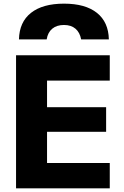

<svg xmlns="http://www.w3.org/2000/svg" viewBox="-20 -1033 678 1053"><path d="M331 -1013Q448 -1013 511.5 -962.5Q575 -912 577 -817H425Q418 -855 394 -875.5Q370 -896 331 -896Q291 -896 266.5 -875.5Q242 -855 236 -817H84Q86 -912 150 -962.5Q214 -1013 331 -1013ZM68 0V-730H582V-591H238V-445H562V-310H238V-139H582V0Z"/></svg>

Font: M PLUS 1 ExtraBold
Style: Regular
Weight: 800
Designer: Coji Morishita
Foundry: UNDERFOREST DESIGN
Version: Version 1.001